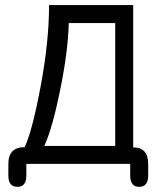

<svg xmlns="http://www.w3.org/2000/svg" viewBox="-20 -641 641 751"><path d="M83 45.9V0H489.3V45.9C489.3 75.2 501 89.8 524.4 89.8C547.9 89.8 559.6 75.2 559.6 45.9V0C559.6 -43 540 -64.5 501 -64.5V-621.1H171.9C171.9 -526 160.8 -419.6 138.7 -301.8C116.5 -183.9 95.7 -105.1 76.2 -65.4C33.9 -65.4 12.7 -43.6 12.7 0V45.9C12.7 75.2 24.4 89.8 47.9 89.8C71.3 89.8 83 75.2 83 45.9ZM249 -550.8H430.7V-70.3H153.3C174.2 -115.2 194.8 -188 215.3 -288.6C235.8 -389.2 247.1 -476.6 249 -550.8Z"/></svg>

Font: Jura
Style: DemiBold
Weight: 600
Version: Version 2.5.1